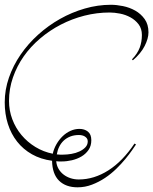

<svg xmlns="http://www.w3.org/2000/svg" viewBox="-20 -757 648 812"><path d="M555.2 -146Q549.8 -137.7 538.3 -121.3Q526.9 -105 510.3 -84.7Q493.7 -64.5 471.9 -43.2Q450.2 -22 424.3 -4.6Q398.4 12.7 369.1 23.9Q339.8 35.2 308.1 35.2Q258.3 35.2 229.7 7.1Q201.2 -21 200.2 -77.1Q152.3 -83.5 115.2 -104.5Q78.1 -125.5 52.5 -158Q26.9 -190.4 13.4 -232.7Q0 -274.9 0 -324.2Q0 -377.4 17.8 -428.7Q35.6 -480 67.1 -525.9Q98.6 -571.8 141.4 -610.4Q184.1 -648.9 233.9 -677Q283.7 -705.1 338.6 -720.9Q393.6 -736.8 449.2 -736.8Q472.7 -736.8 500.2 -731.2Q527.8 -725.6 551.8 -712.2Q575.7 -698.7 591.8 -676.3Q607.9 -653.8 607.9 -620.1Q607.9 -594.2 591.8 -562.5Q575.7 -530.8 542 -502L538.1 -505.9Q561.5 -530.3 570.8 -555.2Q580.1 -580.1 580.1 -608.9Q580.1 -635.7 566.2 -654.1Q552.2 -672.4 531.7 -683.6Q511.2 -694.8 487.5 -699.5Q463.9 -704.1 443.8 -704.1Q389.6 -704.1 336.9 -690.7Q284.2 -677.2 237.1 -652.8Q189.9 -628.4 149.7 -594.2Q109.4 -560.1 80.3 -518.6Q51.3 -477.1 34.7 -429.2Q18.1 -381.3 18.1 -330.1Q18.1 -289.6 32 -252.7Q45.9 -215.8 70.8 -186Q95.7 -156.2 129.6 -135.5Q163.6 -114.7 203.1 -106.9Q208 -128.4 219 -147.5Q230 -166.5 244.9 -180.9Q259.8 -195.3 278.1 -203.6Q296.4 -211.9 315.9 -211.9Q337.4 -211.9 351.8 -200.4Q366.2 -189 366.2 -164.1Q366.2 -140.1 354.5 -123Q342.8 -106 324.5 -95.2Q306.2 -84.5 284.2 -79.3Q262.2 -74.2 241.2 -74.2Q234.9 -74.2 229 -74.2Q223.1 -74.2 217.8 -75.2Q219.2 -57.6 227.5 -43.2Q235.8 -28.8 248.8 -18.8Q261.7 -8.8 278.3 -3.4Q294.9 2 313 2Q377.9 2 438.5 -36.6Q499 -75.2 548.8 -149.9ZM314 -186Q293.5 -186 277.3 -179.7Q261.2 -173.3 249.5 -162.4Q237.8 -151.4 230.5 -136.5Q223.1 -121.6 220.2 -104Q227.1 -103 233.6 -103Q240.2 -103 247.1 -103Q263.7 -103 282.2 -106.2Q300.8 -109.4 315.9 -116.5Q331.1 -123.5 341.1 -134Q351.1 -144.5 351.1 -159.2Q351.1 -166.5 347.7 -171.4Q344.2 -176.3 338.9 -179.7Q333.5 -183.1 326.9 -184.6Q320.3 -186 314 -186Z"/></svg>

Font: Stalemate
Style: Regular
Weight: 400
Designer: Astigmatic (AOETI)
Foundry: Astigmatic (AOETI)
Version: Version 001.000